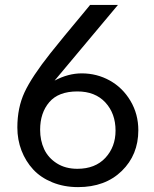

<svg xmlns="http://www.w3.org/2000/svg" viewBox="-20 -747 625 778"><path d="M311 -449.7Q372.6 -449.7 424.8 -420.7Q477.1 -391.6 508.8 -338.1Q540.5 -284.7 540.5 -219.2Q540.5 -119.6 473.4 -54.2Q406.2 11.2 296.4 11.2Q239.3 11.2 192.1 -8.1Q145 -27.3 114.5 -60.3Q84 -93.3 67.1 -137Q50.3 -180.7 50.3 -230.5Q50.3 -310.1 79.3 -372.8Q108.4 -435.5 184.6 -531.7Q203.1 -555.2 243.2 -604Q283.2 -652.8 314.5 -689.9L345.2 -727.1H458L201.2 -420.4Q256.3 -449.7 311 -449.7ZM142.6 -221.2Q142.6 -177.7 158.9 -142.6Q175.3 -107.4 210.2 -85.2Q245.1 -63 293.5 -63Q365.7 -63 407 -107.4Q448.2 -151.9 448.2 -217.8Q448.2 -287.1 407 -331.8Q365.7 -376.5 293.5 -376.5Q216.8 -376.5 179.7 -333Q142.6 -289.6 142.6 -221.2Z"/></svg>

Font: Oxygen
Style: Regular
Weight: 400
Designer: Vernon Adams
Foundry: Vernon Adams
Version: Version Release 0.2.3 webfont; ttfautohint (v0.93.3-1d66) -l